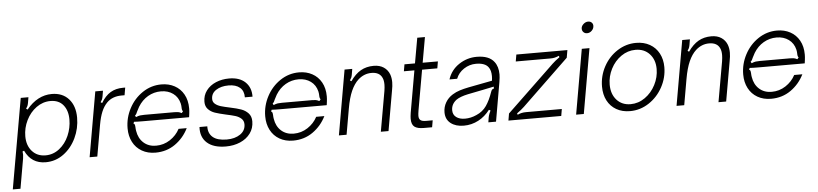

<svg xmlns="http://www.w3.org/2000/svg" viewBox="-59 -1089 6898 1619"><g transform="rotate(-5 3390.5 -279.5)"><path d="M586 -342Q586 -251 547.5 -170Q509 -89 441.5 -39.5Q374 10 290 10Q169 10 116 -103L103 -98Q105 -74 105 -69Q105 -62 102 -38L58 214H-7L127 -549H192L184 -501Q181 -485 176.5 -475Q172 -465 164 -454L176 -446Q269 -559 390 -559Q481 -559 533.5 -500Q586 -441 586 -342ZM137 -223Q137 -145 180 -96.5Q223 -48 294 -48Q359 -48 411 -89Q463 -130 491.5 -195.5Q520 -261 520 -332Q520 -408 482 -454.5Q444 -501 374 -501Q309 -501 254.5 -461.5Q200 -422 168.5 -357.5Q137 -293 137 -223Z M662 0 758 -549H823L815 -501Q812 -485 807.5 -475Q803 -465 795 -454L807 -446Q842 -505 887 -532Q932 -559 994 -559H1012L1001 -495H976Q897 -495 850 -447Q821 -417 803 -373.5Q785 -330 774 -268L727 0Z M1002 -214Q1002 -303 1044 -382.5Q1086 -462 1158.5 -510.5Q1231 -559 1318 -559Q1380 -559 1429 -532.5Q1478 -506 1506 -456Q1534 -406 1534 -337Q1534 -316 1531 -293Q1529 -272 1527 -263H1143Q1086 -263 1061 -265L1055 -250Q1063 -248 1065.5 -240.5Q1068 -233 1069 -217Q1069 -204 1072 -187Q1082 -123 1124 -85.5Q1166 -48 1229 -48Q1294 -48 1347.5 -83Q1401 -118 1430 -173H1499Q1459 -92 1386.5 -41Q1314 10 1219 10Q1154 10 1104.5 -18.5Q1055 -47 1028.5 -98Q1002 -149 1002 -214ZM1081 -303Q1102 -312 1117 -314Q1132 -316 1152 -316H1407Q1425 -316 1438 -314Q1451 -312 1468 -303L1480 -317Q1471 -327 1471 -349Q1471 -365 1467 -384Q1454 -439 1411.5 -470Q1369 -501 1309 -501Q1249 -501 1198.5 -471.5Q1148 -442 1115 -388Q1109 -378 1095 -350Q1090 -337 1085.5 -329.5Q1081 -322 1074 -317Z M1607 -173H1673Q1671 -114 1709.5 -81Q1748 -48 1828 -48Q1897 -48 1942 -79Q1987 -110 1987 -163Q1987 -193 1966.5 -211.5Q1946 -230 1916.5 -239Q1887 -248 1835 -259Q1781 -271 1747 -282.5Q1713 -294 1690 -318Q1667 -342 1667 -381Q1667 -435 1697.5 -475.5Q1728 -516 1779 -537.5Q1830 -559 1891 -559Q1979 -559 2027.5 -513Q2076 -467 2075 -389H2010Q2011 -443 1977 -472Q1943 -501 1881 -501Q1818 -501 1776 -474Q1734 -447 1734 -399Q1734 -373 1753.5 -357Q1773 -341 1801.5 -332.5Q1830 -324 1882 -313Q1935 -302 1970.5 -289.5Q2006 -277 2030.5 -251Q2055 -225 2055 -182Q2055 -124 2023 -80.5Q1991 -37 1936.5 -13.5Q1882 10 1815 10Q1711 10 1656.5 -38.5Q1602 -87 1607 -173Z M2167 -214Q2167 -303 2209 -382.5Q2251 -462 2323.5 -510.5Q2396 -559 2483 -559Q2545 -559 2594 -532.5Q2643 -506 2671 -456Q2699 -406 2699 -337Q2699 -316 2696 -293Q2694 -272 2692 -263H2308Q2251 -263 2226 -265L2220 -250Q2228 -248 2230.5 -240.5Q2233 -233 2234 -217Q2234 -204 2237 -187Q2247 -123 2289 -85.5Q2331 -48 2394 -48Q2459 -48 2512.5 -83Q2566 -118 2595 -173H2664Q2624 -92 2551.5 -41Q2479 10 2384 10Q2319 10 2269.5 -18.5Q2220 -47 2193.5 -98Q2167 -149 2167 -214ZM2246 -303Q2267 -312 2282 -314Q2297 -316 2317 -316H2572Q2590 -316 2603 -314Q2616 -312 2633 -303L2645 -317Q2636 -327 2636 -349Q2636 -365 2632 -384Q2619 -439 2576.5 -470Q2534 -501 2474 -501Q2414 -501 2363.5 -471.5Q2313 -442 2280 -388Q2274 -378 2260 -350Q2255 -337 2250.5 -329.5Q2246 -322 2239 -317Z M2772 0 2868 -549H2933L2925 -501Q2922 -485 2917.5 -475Q2913 -465 2905 -454L2917 -446Q2958 -505 3005.5 -532Q3053 -559 3115 -559Q3165 -559 3199 -536.5Q3233 -514 3248 -475Q3259 -445 3259 -408Q3259 -377 3251 -337L3192 0H3127L3187 -340Q3192 -372 3192 -393Q3192 -429 3182 -450Q3160 -501 3091 -501Q3028 -501 2978 -456Q2942 -423 2916.5 -366Q2891 -309 2875 -217L2837 0Z M3491 0Q3437 0 3412 -19Q3387 -38 3387 -87Q3387 -105 3392 -138L3454 -491H3365L3375 -549H3464L3502 -763H3567L3529 -549H3658L3648 -491H3519L3459 -151Q3454 -121 3454 -106Q3454 -81 3467.5 -69.5Q3481 -58 3516 -58H3571L3561 0Z M3676 -116Q3676 -161 3698 -199Q3720 -237 3759 -261Q3788 -279 3821.5 -289.5Q3855 -300 3895 -308L4098 -347Q4101 -368 4101 -386Q4101 -434 4081 -461Q4053 -501 3976 -501Q3920 -501 3873 -470Q3826 -439 3807 -389H3742Q3768 -468 3836.5 -513.5Q3905 -559 3987 -559Q4091 -559 4134 -502Q4166 -461 4166 -394Q4166 -370 4159 -328L4102 0H4037L4043 -38Q4043 -40 4046.5 -54.5Q4050 -69 4064 -98L4051 -105Q4009 -50 3954 -21Q3896 10 3829 10Q3761 10 3718.5 -23Q3676 -56 3676 -116ZM3942 -70Q3996 -93 4027.5 -138.5Q4059 -184 4083 -254Q4087 -266 4092.5 -272Q4098 -278 4109 -280L4108 -296Q4075 -288 4011 -276L3886 -251Q3820 -237 3787 -214Q3742 -180 3742 -128Q3742 -90 3770 -69Q3798 -48 3844 -48Q3894 -48 3942 -70Z M4207 0 4217 -59 4592 -418Q4596 -422 4619.5 -444.5Q4643 -467 4682 -495L4678 -507Q4657 -498 4641.5 -494.5Q4626 -491 4605 -491H4312L4322 -549H4754L4743 -485L4375 -131Q4371 -127 4347.5 -104.5Q4324 -82 4285 -54L4289 -42Q4319 -58 4362 -58H4664L4654 0Z M4845 0H4780L4876 -549H4941ZM4890 -718Q4890 -739 4908.5 -756Q4927 -773 4949 -773Q4967 -773 4978.5 -762Q4990 -751 4990 -734Q4990 -711 4972.5 -693.5Q4955 -676 4932 -676Q4914 -676 4902 -688Q4890 -700 4890 -718Z M5018 -216Q5018 -306 5060.5 -385Q5103 -464 5176.5 -511.5Q5250 -559 5336 -559Q5402 -559 5452 -530.5Q5502 -502 5529 -451Q5556 -400 5556 -335Q5556 -246 5513 -166.5Q5470 -87 5396.5 -38.5Q5323 10 5236 10Q5170 10 5120.5 -18.5Q5071 -47 5044.5 -98Q5018 -149 5018 -216ZM5490 -325Q5490 -403 5445 -452Q5400 -501 5326 -501Q5260 -501 5204.5 -462.5Q5149 -424 5116.5 -360.5Q5084 -297 5084 -227Q5084 -147 5128.5 -97.5Q5173 -48 5246 -48Q5312 -48 5368 -87.5Q5424 -127 5457 -191Q5490 -255 5490 -325Z M5630 0 5726 -549H5791L5783 -501Q5780 -485 5775.5 -475Q5771 -465 5763 -454L5775 -446Q5816 -505 5863.5 -532Q5911 -559 5973 -559Q6023 -559 6057 -536.5Q6091 -514 6106 -475Q6117 -445 6117 -408Q6117 -377 6109 -337L6050 0H5985L6045 -340Q6050 -372 6050 -393Q6050 -429 6040 -450Q6018 -501 5949 -501Q5886 -501 5836 -456Q5800 -423 5774.5 -366Q5749 -309 5733 -217L5695 0Z M6213 -214Q6213 -303 6255 -382.5Q6297 -462 6369.5 -510.5Q6442 -559 6529 -559Q6591 -559 6640 -532.5Q6689 -506 6717 -456Q6745 -406 6745 -337Q6745 -316 6742 -293Q6740 -272 6738 -263H6354Q6297 -263 6272 -265L6266 -250Q6274 -248 6276.5 -240.5Q6279 -233 6280 -217Q6280 -204 6283 -187Q6293 -123 6335 -85.5Q6377 -48 6440 -48Q6505 -48 6558.5 -83Q6612 -118 6641 -173H6710Q6670 -92 6597.5 -41Q6525 10 6430 10Q6365 10 6315.5 -18.5Q6266 -47 6239.5 -98Q6213 -149 6213 -214ZM6292 -303Q6313 -312 6328 -314Q6343 -316 6363 -316H6618Q6636 -316 6649 -314Q6662 -312 6679 -303L6691 -317Q6682 -327 6682 -349Q6682 -365 6678 -384Q6665 -439 6622.5 -470Q6580 -501 6520 -501Q6460 -501 6409.5 -471.5Q6359 -442 6326 -388Q6320 -378 6306 -350Q6301 -337 6296.5 -329.5Q6292 -322 6285 -317Z"/></g></svg>

Font: Open Sauce Sans Light Italic
Style: Regular
Weight: 300
Italic angle: -10°
Designer: Alfredo Marco Pradil
Foundry: Creative Sauce Fz LLC
Version: Version 1.477